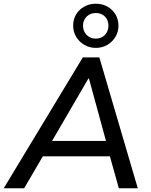

<svg xmlns="http://www.w3.org/2000/svg" viewBox="-50 -1014 812 1034"><path d="M-30 0 396 -705H485L692 0H590L534 -200L574 -172H147L197 -200L80 0ZM426 -591 217 -232 196 -255H551L527 -232L429 -591ZM466 -756Q432 -756 404 -772.5Q376 -789 360 -816Q344 -843 344 -876Q344 -910 360 -936.5Q376 -963 404 -978.5Q432 -994 466 -994Q501 -994 528.5 -978.5Q556 -963 572 -936Q588 -909 588 -876Q588 -843 572 -816Q556 -789 528.5 -772.5Q501 -756 466 -756ZM466 -806Q496 -806 515 -826Q534 -846 534 -876Q534 -905 515.5 -924.5Q497 -944 466 -944Q436 -944 416.5 -924.5Q397 -905 397 -876Q397 -846 416.5 -826Q436 -806 466 -806Z"/></svg>

Font: Mulish ExtraLight SemiBold
Style: Italic
Weight: 600
Italic angle: -9°
Version: Version 3.603